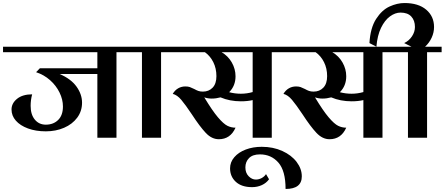

<svg xmlns="http://www.w3.org/2000/svg" viewBox="-32 -908 2932 1266"><path d="M610 -420H361Q436 -388 472.5 -337Q509 -286 509 -231Q509 -175 477 -132Q445 -89 390.5 -65.5Q336 -42 270 -42Q204 -42 152.5 -61Q101 -80 72.5 -112.5Q44 -145 44 -186Q44 -227 80.5 -256.5Q117 -286 180 -286Q170 -249 170 -210Q170 -153 197.5 -119.5Q225 -86 270 -86Q320 -86 351.5 -117Q383 -148 383 -206Q383 -252 360.5 -298Q338 -344 298 -379.5Q258 -415 206 -432L231 -458H610V-564H-12V-600H832V-564H736V0H610Z M1126 -564H1030V0H904V-564H808V-600H1126Z M1856 -564H1760V0H1634V-248Q1600 -240 1556 -240Q1483 -240 1422 -266Q1393 -258 1364 -258Q1339 -258 1315 -266Q1368 -178 1405 -134.5Q1442 -91 1467.5 -78.5Q1493 -66 1521 -66Q1487 10 1411 10Q1364 10 1324.5 -32Q1285 -74 1233 -154Q1191 -217 1163.5 -249.5Q1136 -282 1107 -289Q1121 -313 1142.5 -325.5Q1164 -338 1190 -338Q1208 -338 1219.5 -334Q1231 -330 1249 -321Q1263 -313 1275.5 -308.5Q1288 -304 1306 -304Q1345 -304 1370 -330Q1395 -356 1395 -406Q1395 -457 1374.5 -498Q1354 -539 1319 -564H1102V-600H1856ZM1634 -301V-564H1429Q1472 -539 1496.5 -496Q1521 -453 1521 -405Q1521 -342 1479 -300Q1517 -290 1556 -290Q1596 -290 1634 -301Z M1485 202Q1485 161 1513 128.5Q1541 96 1588.5 78Q1636 60 1694 60Q1769 60 1829.5 87.5Q1890 115 1924 160Q1958 205 1958 255Q1958 338 1851 338Q1851 218 1803.5 164Q1756 110 1682 110Q1634 110 1610 134.5Q1586 159 1586 196Q1586 232 1607.5 254Q1629 276 1655 276Q1675 276 1693.5 266Q1712 256 1722 240L1742 274Q1724 299 1694.5 312.5Q1665 326 1630 326Q1561 326 1523 291Q1485 256 1485 202Z M2586 -564H2490V0H2364V-248Q2330 -240 2286 -240Q2213 -240 2152 -266Q2123 -258 2094 -258Q2069 -258 2045 -266Q2098 -178 2135 -134.5Q2172 -91 2197.5 -78.5Q2223 -66 2251 -66Q2217 10 2141 10Q2094 10 2054.5 -32Q2015 -74 1963 -154Q1921 -217 1893.5 -249.5Q1866 -282 1837 -289Q1851 -313 1872.5 -325.5Q1894 -338 1920 -338Q1938 -338 1949.5 -334Q1961 -330 1979 -321Q1993 -313 2005.5 -308.5Q2018 -304 2036 -304Q2075 -304 2100 -330Q2125 -356 2125 -406Q2125 -457 2104.5 -498Q2084 -539 2049 -564H1832V-600H2586ZM2364 -301V-564H2159Q2202 -539 2226.5 -496Q2251 -453 2251 -405Q2251 -342 2209 -300Q2247 -290 2286 -290Q2326 -290 2364 -301Z M2880 -600V-564H2784V0H2658V-564H2562V-600H2681L2633 -624Q2665 -639 2684.5 -668.5Q2704 -698 2704 -730Q2704 -773 2680 -799Q2656 -825 2609 -825Q2574 -825 2539.5 -800Q2505 -775 2480.5 -724.5Q2456 -674 2450 -600L2404 -624Q2410 -724 2448 -783Q2486 -842 2536.5 -865Q2587 -888 2635 -888Q2727 -888 2778.5 -844Q2830 -800 2830 -730Q2830 -694 2814.5 -660Q2799 -626 2771 -600Z"/></svg>

Font: Arya
Style: Bold
Weight: 700
Designer: Eduardo Rodriguez Tunni, Modular Infotech
Foundry: Eduardo Rodriguez Tunni, Modular Infotech
Version: Version 1.002